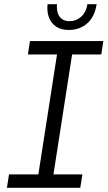

<svg xmlns="http://www.w3.org/2000/svg" viewBox="-20 -896 513 916"><path d="M13 0 23 -64H163L252 -636H113L123 -700H473L463 -636H324L235 -64H373L363 0ZM308 -753Q272 -753 248 -769Q224 -785 213.5 -813Q203 -841 207 -876H252Q250 -856 254.5 -837.5Q259 -819 273.5 -807Q288 -795 312 -795Q343 -795 367 -816Q391 -837 397 -876H441Q432 -816 396 -784.5Q360 -753 308 -753Z"/></svg>

Font: MuseoModerno Light
Style: Italic
Weight: 300
Italic angle: -9°
Designer: Pablo Cosgaya, Héctor Gatti, Marcela Romero, and the Authors of The MuseoModerno Project.
Foundry: Omnibus-Type Team
Version: Version 1.003